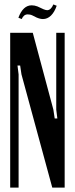

<svg xmlns="http://www.w3.org/2000/svg" viewBox="-20 -847 338 867"><path d="M221 -352 227 -312H239L234 -352V-699H272V0H216L77 -511L71 -551H59L64 -511V0H26V-699H128ZM78 -761 63 -767Q84 -823 123 -823Q136 -823 149 -818L177 -805Q187 -801 193 -801Q210 -801 221 -827L236 -821Q226 -792 210 -776.5Q194 -761 174 -761Q161 -761 145 -768L127 -777Q121 -780 115.5 -781Q110 -782 105 -782Q87 -782 78 -761Z"/></svg>

Font: Moniqa ExtBd Cond Paragraph
Style: Regular
Weight: 800
Width: 3
Designer: Rajesh Rajput
Foundry: Rajesh Rajput
Version: Version 1.000